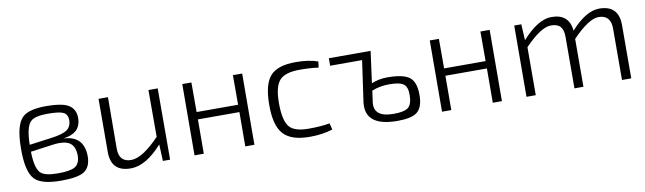

<svg xmlns="http://www.w3.org/2000/svg" viewBox="-35 -885 4316 1285"><g transform="rotate(-10 2123.0 -242.5)"><path d="M373 -263Q505 -255 506 -117Q505 -44 459 -15Q415 12 304 12Q170 12 124 -36Q73 -90 75 -249Q76 -404 127 -454Q169 -497 290 -497Q387 -497 431 -476Q492 -447 487 -371Q481 -279 372 -265ZM285 -281Q365 -291 396 -313Q423 -332 426 -371Q428 -416 398 -431Q370 -445 290 -445Q202 -445 174 -416Q139 -381 137 -261ZM137 -214Q139 -103 172 -69Q201 -40 289 -40Q374 -40 406 -59Q440 -79 441 -134Q440 -195 408 -219Q373 -246 290 -235Z M1045 0H996L991 -113Q880 12 777 12Q643 12 643 -122L644 -484H708L706 -136Q705 -43 789 -43Q865 -43 983 -166V-484H1046Z M1618 0H1556L1557 -233H1275L1274 0H1211L1213 -484H1275V-283H1557V-484H1620Z M2149 -10Q2080 12 1993 12Q1867 12 1814 -47Q1761 -106 1762 -245Q1762 -384 1812 -441Q1862 -497 1985 -497Q2074 -497 2136 -475L2131 -434Q2076 -442 2003 -442Q1904 -442 1867 -401Q1827 -358 1828 -240Q1829 -123 1866 -82Q1900 -43 1995 -43Q2080 -43 2138 -54Z M2464 -269Q2514 -290 2572 -290Q2682 -290 2724 -256Q2764 -223 2764 -137Q2764 -52 2722 -20Q2684 9 2590 9Q2368 9 2386 -151L2426 -433H2209V-484H2493ZM2447 -141Q2436 -42 2572 -42Q2644 -42 2671 -63Q2698 -84 2699 -146Q2700 -202 2675 -221Q2650 -242 2577 -242Q2511 -242 2458 -220Z M3300 0H3238L3239 -233H2957L2956 0H2893L2895 -484H2957V-283H3239V-484H3302Z M3523 -375Q3632 -497 3723 -497Q3844 -497 3854 -381Q3958 -497 4048 -497Q4180 -497 4180 -362L4179 0H4116L4117 -349Q4117 -442 4034 -442Q3967 -442 3855 -325L3854 0H3793L3794 -349Q3794 -398 3774 -420Q3754 -442 3710 -442Q3643 -442 3531 -326L3530 0H3467L3469 -484H3517Z"/></g></svg>

Font: Taylor Sans Light
Style: Regular
Weight: 300
Italic angle: -8°
Designer: Natanael Gama
Version: Version 1.001 September 8, 2015